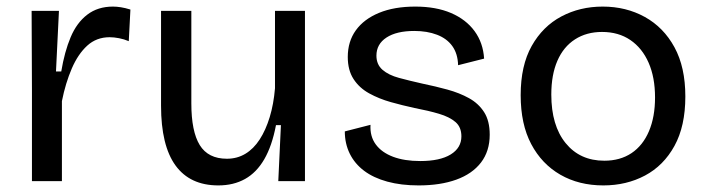

<svg xmlns="http://www.w3.org/2000/svg" viewBox="-20 -550 2150 583"><path d="M77 0V-277L76 -517H159L150 -333H166Q176 -393 194.5 -437Q213 -481 245 -505.5Q277 -530 323 -530Q334 -530 347 -528Q360 -526 376 -521L371 -425Q357 -431 341.5 -434Q326 -437 313 -437Q273 -437 245 -411.5Q217 -386 198 -342Q179 -298 168 -243V0Z M643 13Q557 13 513 -47.5Q469 -108 469 -229V-517H561V-236Q561 -151 586.5 -109.5Q612 -68 669 -68Q700 -68 725 -83Q750 -98 768.5 -126.5Q787 -155 799 -194.5Q811 -234 815 -282V-517H906V-220V0H825L833 -170H818Q806 -107 782.5 -66.5Q759 -26 724 -6.5Q689 13 643 13Z M1251 13Q1198 13 1156 1.5Q1114 -10 1085.5 -31.5Q1057 -53 1042 -83.5Q1027 -114 1027 -151L1105 -171Q1103 -136 1121 -111.5Q1139 -87 1173.5 -74Q1208 -61 1256 -61Q1316 -61 1348.5 -81Q1381 -101 1381 -136Q1381 -164 1363 -179.5Q1345 -195 1313 -204.5Q1281 -214 1239 -222Q1202 -230 1166.5 -240Q1131 -250 1101 -266.5Q1071 -283 1053.5 -310Q1036 -337 1036 -377Q1036 -424 1060.5 -458Q1085 -492 1131 -511Q1177 -530 1241 -530Q1304 -530 1349.5 -510.5Q1395 -491 1421 -455.5Q1447 -420 1450 -372L1371 -352Q1370 -387 1353.5 -410Q1337 -433 1307 -444.5Q1277 -456 1238 -456Q1184 -456 1153.5 -436Q1123 -416 1123 -381Q1123 -354 1141.5 -338Q1160 -322 1191.5 -313.5Q1223 -305 1263 -296Q1302 -288 1338.5 -278Q1375 -268 1404 -252Q1433 -236 1450 -209.5Q1467 -183 1467 -141Q1467 -91 1440.5 -56.5Q1414 -22 1365.5 -4.5Q1317 13 1251 13Z M1812 13Q1738 13 1681.5 -19.5Q1625 -52 1593 -112.5Q1561 -173 1561 -261Q1561 -351 1594.5 -410.5Q1628 -470 1684.5 -500Q1741 -530 1810 -530Q1881 -530 1938 -498.5Q1995 -467 2028 -406.5Q2061 -346 2061 -257Q2061 -167 2028 -107Q1995 -47 1938.5 -17Q1882 13 1812 13ZM1815 -62Q1863 -62 1897.5 -85Q1932 -108 1950.5 -151.5Q1969 -195 1969 -254Q1969 -315 1949.5 -359.5Q1930 -404 1894 -428.5Q1858 -453 1808 -453Q1761 -453 1726 -430.5Q1691 -408 1672.5 -365.5Q1654 -323 1654 -263Q1654 -169 1697.5 -115.5Q1741 -62 1815 -62Z"/></svg>

Font: Bricolage Grotesque 20pt
Style: Regular
Weight: 400
Version: Version 1.001;gftools[0.9.33.dev8+g029e19f]